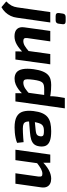

<svg xmlns="http://www.w3.org/2000/svg" viewBox="808 -1618 950 2721"><g transform="rotate(90 1283.5 -257.0)"><path d="M241 -494 173 -20Q168 25 148 67Q128 109 96.5 142.5Q65 176 24 198L-57 130Q-18 92 1.5 55.5Q21 19 27 -26L94 -494ZM224 -712Q248 -712 258.5 -700Q269 -688 265 -665L258 -611Q253 -570 209 -570H150Q102 -570 107 -617L115 -670Q120 -712 164 -712Z M509 -494 462 -167Q458 -136 468.5 -124Q479 -112 503 -112Q538 -112 572 -132Q606 -152 657 -196L679 -122Q613 -53 555 -20Q497 13 438 13Q365 13 332.5 -24Q300 -61 310 -127L361 -494ZM834 -494 766 0H651L652 -134L640 -147L688 -494Z M1127 -507Q1194 -507 1259 -498Q1324 -489 1366 -471L1345 -406Q1300 -407 1263 -407.5Q1226 -408 1188 -408Q1153 -408 1129.5 -402.5Q1106 -397 1092 -381.5Q1078 -366 1069 -336Q1060 -306 1053 -256Q1046 -203 1046 -171.5Q1046 -140 1057 -126Q1068 -112 1094 -112Q1137 -113 1175.5 -138Q1214 -163 1259 -205L1287 -141Q1272 -121 1247 -95Q1222 -69 1189.5 -44.5Q1157 -20 1119 -4Q1081 12 1038 12Q982 12 948 -15.5Q914 -43 902.5 -102.5Q891 -162 903 -257Q914 -335 934 -384.5Q954 -434 982 -460.5Q1010 -487 1046.5 -497Q1083 -507 1127 -507ZM1458 -700 1360 0H1243L1244 -122L1230 -131L1277 -473L1286 -489Q1286 -515 1287.5 -540Q1289 -565 1293 -593L1311 -700Z M1781 -507Q1872 -507 1921.5 -487.5Q1971 -468 1988 -430Q2005 -392 1996 -336Q1989 -290 1965.5 -263.5Q1942 -237 1901 -224Q1860 -211 1797 -206L1545 -185L1556 -266L1769 -287Q1796 -290 1813 -295.5Q1830 -301 1840 -313.5Q1850 -326 1854 -350Q1857 -374 1850 -385.5Q1843 -397 1825 -400.5Q1807 -404 1777 -404Q1746 -404 1725 -397.5Q1704 -391 1690 -375.5Q1676 -360 1667 -331.5Q1658 -303 1650 -258Q1640 -193 1647 -160Q1654 -127 1678 -116Q1702 -105 1745 -105Q1769 -105 1803 -106.5Q1837 -108 1872.5 -110.5Q1908 -113 1937 -116L1947 -24Q1917 -11 1879 -3Q1841 5 1802 8.5Q1763 12 1729 12Q1630 12 1575.5 -18Q1521 -48 1503.5 -107.5Q1486 -167 1496 -255Q1505 -331 1526.5 -380Q1548 -429 1582.5 -456.5Q1617 -484 1666.5 -495.5Q1716 -507 1781 -507Z M2455 -507Q2496 -507 2526 -491.5Q2556 -476 2570 -445Q2584 -414 2578 -367L2526 0H2378L2424 -323Q2428 -357 2419.5 -370Q2411 -383 2384 -382Q2351 -382 2314 -361.5Q2277 -341 2225 -300L2208 -374Q2267 -437 2330.5 -472Q2394 -507 2455 -507ZM2229 -494V-364L2241 -350L2192 0H2044L2113 -494Z"/></g></svg>

Font: Exo 2
Style: Bold Italic
Weight: 700
Italic angle: -8°
Designer: Natanael Gama
Foundry: Natanael Gama
Version: Version 2.010